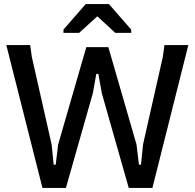

<svg xmlns="http://www.w3.org/2000/svg" viewBox="-20 -921 954 941"><path d="M452 -559 435 -464 303 0H188L11 -700H128L136 -642L233 -213L243 -114H253L265 -213L403 -690H511L649 -213L661 -114H671L681 -213L778 -642L786 -700H903L727 0H611L479 -464L462 -559ZM400 -901H514L623 -776V-760H545L457 -841L368 -760H291V-776Z"/></svg>

Font: AR One Sans Medium
Style: Regular
Weight: 500
Designer: Niteesh Yadav
Foundry: Niteesh Yadav
Version: Version 1.001;gftools[0.9.33]